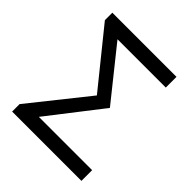

<svg xmlns="http://www.w3.org/2000/svg" viewBox="-200 -867 1001 1001"><g transform="rotate(45 300.5 -367.0)"><path d="M49 0V-55L302 -372L54 -679V-734H527V-655H171L396 -374L167 -79H560V0Z"/></g></svg>

Font: Swei Fan Sans CJK TC
Style: Regular
Weight: 400
Version: Version 2.130